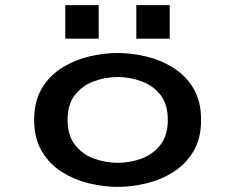

<svg xmlns="http://www.w3.org/2000/svg" viewBox="-20 -719 915 750"><path d="M440 11Q386 11 329 -2.5Q272 -16 223 -46.5Q174 -77 143.8 -127.2Q113.5 -177.5 113.5 -251Q113.5 -324.5 143.8 -374.5Q174 -424.5 223 -454.8Q272 -485 329 -498.5Q386 -512 440 -512Q493.5 -512 550.5 -498.5Q607.5 -485 656.2 -454.8Q705 -424.5 735.2 -374.5Q765.5 -324.5 765.5 -251Q765.5 -177.5 735.2 -127.2Q705 -77 656.2 -46.5Q607.5 -16 550.5 -2.5Q493.5 11 440 11ZM440 -83Q488.5 -83 533.5 -99.8Q578.5 -116.5 607 -153.5Q635.5 -190.5 635.5 -251Q635.5 -311 607 -347.8Q578.5 -384.5 533.5 -401.2Q488.5 -418 440 -418Q391 -418 346 -401.2Q301 -384.5 272.5 -347.8Q244 -311 244 -251Q244 -190.5 272.5 -153.5Q301 -116.5 346 -99.8Q391 -83 440 -83ZM235 -699H365.5V-568H235ZM512.5 -699H643V-568H512.5Z"/></svg>

Font: Trispace SemiExpanded Medium
Style: Regular
Weight: 500
Width: 6
Designer: Tyler Finck
Foundry: Etcetera Type Company
Version: Version 1.210; ttfautohint (v1.8.3)